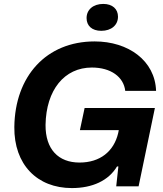

<svg xmlns="http://www.w3.org/2000/svg" viewBox="-20 -949 831 978"><path d="M346 9C451 9 533 -29 576 -101H583L572 0H686L769 -399H411L387 -286H585L582 -271C560 -178 490 -121 385 -121C278 -121 211 -188 212 -313C215 -491 308 -605 448 -605C545 -605 610 -557 618 -486H775C770 -640 634 -738 462 -738C216 -738 56 -561 53 -302C51 -111 169 9 346 9ZM496 -792C547 -792 581 -821 581 -864C581 -903 553 -929 506 -929C455 -929 421 -900 421 -857C421 -818 448 -792 496 -792Z"/></svg>

Font: Mona Sans
Style: Bold Italic
Weight: 700
Italic angle: -11.7°
Designer: Deni Anggara
Foundry: GitHub
Version: Version 2.000;Glyphs 3.2.3 (3260)